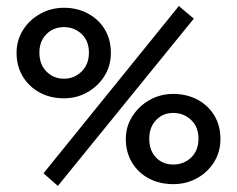

<svg xmlns="http://www.w3.org/2000/svg" viewBox="-20 -607 790 640"><path d="M172.9 12.7 125 -29.3 576.2 -586.9 626 -544.9ZM193.4 -279.3Q147.5 -279.3 111.8 -298.8Q76.2 -318.4 55.7 -352.5Q35.2 -386.7 35.2 -430.7Q35.2 -472.7 56.6 -506.8Q78.1 -541 114.3 -561Q150.4 -581.1 193.4 -581.1Q237.3 -581.1 272.9 -562Q308.6 -543 329.1 -509.3Q349.6 -475.6 349.6 -430.7Q349.6 -387.7 328.1 -353.5Q306.6 -319.3 271 -299.3Q235.4 -279.3 193.4 -279.3ZM193.4 -344.7Q227.5 -344.7 252 -368.7Q276.4 -392.6 276.4 -431.6Q276.4 -470.7 252 -493.7Q227.5 -516.6 193.4 -516.6Q158.2 -516.6 134.8 -493.2Q111.3 -469.7 111.3 -431.6Q111.3 -392.6 134.8 -368.7Q158.2 -344.7 193.4 -344.7ZM557.6 6.8Q511.7 6.8 476.1 -12.2Q440.4 -31.2 419.9 -65.4Q399.4 -99.6 399.4 -143.6Q399.4 -185.5 421.4 -219.7Q443.4 -253.9 479 -273.9Q514.6 -293.9 557.6 -293.9Q602.5 -293.9 638.2 -274.9Q673.8 -255.9 694.3 -222.2Q714.8 -188.5 714.8 -143.6Q714.8 -100.6 693.4 -66.4Q671.9 -32.2 636.2 -12.7Q600.6 6.8 557.6 6.8ZM557.6 -58.6Q592.8 -58.6 617.2 -82Q641.6 -105.5 641.6 -144.5Q641.6 -183.6 617.2 -207Q592.8 -230.5 557.6 -230.5Q522.5 -230.5 500 -206.5Q477.5 -182.6 477.5 -144.5Q477.5 -105.5 500 -82Q522.5 -58.6 557.6 -58.6Z"/></svg>

Font: Crimson Pro Medium
Style: Regular
Weight: 500
Designer: Jacques Le Bailly
Foundry: Baron von Fonthausen
Version: Version 1.003